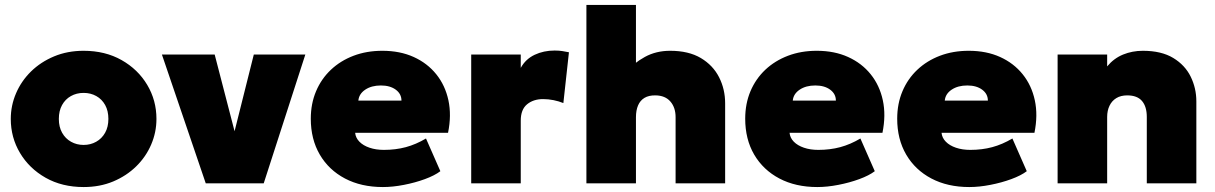

<svg xmlns="http://www.w3.org/2000/svg" viewBox="-20 -740 4906 775"><path d="M317.5 15Q230.5 15 164.2 -22.5Q98 -60 60.8 -122.5Q23.5 -185 23.5 -260Q23.5 -314 44.8 -363.5Q66 -413 105.2 -451.5Q144.5 -490 198.5 -512.5Q252.5 -535 317.5 -535Q404.5 -535 470.8 -497.5Q537 -460 574.2 -397.5Q611.5 -335 611.5 -260Q611.5 -206 590.2 -156.5Q569 -107 529.8 -68.5Q490.5 -30 436.8 -7.5Q383 15 317.5 15ZM317.5 -155Q345.5 -155 368.2 -167.8Q391 -180.5 404.2 -204Q417.5 -227.5 417.5 -260Q417.5 -292.5 404.5 -316Q391.5 -339.5 368.8 -352.2Q346 -365 317.5 -365Q289 -365 266.2 -352.2Q243.5 -339.5 230.5 -316Q217.5 -292.5 217.5 -260Q217.5 -227.5 230.8 -204Q244 -180.5 266.8 -167.8Q289.5 -155 317.5 -155Z M810.5 0 633.5 -520H846.5L936.5 -173H917.5L1004.5 -520H1212.5L1044.5 0Z M1525.5 15Q1438 15 1372.5 -19.5Q1307 -54 1270.8 -116Q1234.5 -178 1234.5 -261Q1234.5 -321.5 1255.8 -371.8Q1277 -422 1315.8 -458.5Q1354.5 -495 1407.2 -515Q1460 -535 1523.5 -535Q1594.5 -535 1649.8 -510Q1705 -485 1741 -440.2Q1777 -395.5 1790 -335.2Q1803 -275 1788.5 -204H1413.5Q1415.5 -183.5 1430.8 -168Q1446 -152.5 1471.5 -143.8Q1497 -135 1529.5 -135Q1577 -135 1618 -146Q1659 -157 1699.5 -181L1757.5 -49Q1734.5 -31.5 1695 -17Q1655.5 -2.5 1610.5 6.2Q1565.5 15 1525.5 15ZM1426.5 -334H1600.5Q1600.5 -361 1577.5 -378Q1554.5 -395 1517.5 -395Q1479.5 -395 1454.2 -378Q1429 -361 1426.5 -334Z M1882 0V-520H2082V-466Q2101.5 -501.5 2138 -518.8Q2174.5 -536 2218.5 -536Q2237 -536 2250.2 -533.8Q2263.5 -531.5 2276.5 -529L2254 -324Q2235.5 -331.5 2214.2 -335.8Q2193 -340 2172 -340Q2133 -340 2107.5 -319Q2082 -298 2082 -253V0Z M2347 0V-720H2547V-397L2505 -448Q2538 -485.5 2583 -510.2Q2628 -535 2685 -535Q2759.5 -535 2808.8 -505.8Q2858 -476.5 2882.5 -428.2Q2907 -380 2907 -323V0H2707V-267Q2707 -306 2686 -330.2Q2665 -354.5 2626 -355Q2599 -355.5 2581.5 -345Q2564 -334.5 2555.5 -314.5Q2547 -294.5 2547 -267V0Z M3279 15Q3191.5 15 3126 -19.5Q3060.5 -54 3024.2 -116Q2988 -178 2988 -261Q2988 -321.5 3009.2 -371.8Q3030.5 -422 3069.2 -458.5Q3108 -495 3160.8 -515Q3213.5 -535 3277 -535Q3348 -535 3403.2 -510Q3458.5 -485 3494.5 -440.2Q3530.5 -395.5 3543.5 -335.2Q3556.5 -275 3542 -204H3167Q3169 -183.5 3184.2 -168Q3199.5 -152.5 3225 -143.8Q3250.5 -135 3283 -135Q3330.5 -135 3371.5 -146Q3412.5 -157 3453 -181L3511 -49Q3488 -31.5 3448.5 -17Q3409 -2.5 3364 6.2Q3319 15 3279 15ZM3180 -334H3354Q3354 -361 3331 -378Q3308 -395 3271 -395Q3233 -395 3207.8 -378Q3182.5 -361 3180 -334Z M3892.5 15Q3805 15 3739.5 -19.5Q3674 -54 3637.8 -116Q3601.5 -178 3601.5 -261Q3601.5 -321.5 3622.8 -371.8Q3644 -422 3682.8 -458.5Q3721.5 -495 3774.2 -515Q3827 -535 3890.5 -535Q3961.5 -535 4016.8 -510Q4072 -485 4108 -440.2Q4144 -395.5 4157 -335.2Q4170 -275 4155.5 -204H3780.5Q3782.5 -183.5 3797.8 -168Q3813 -152.5 3838.5 -143.8Q3864 -135 3896.5 -135Q3944 -135 3985 -146Q4026 -157 4066.5 -181L4124.5 -49Q4101.5 -31.5 4062 -17Q4022.5 -2.5 3977.5 6.2Q3932.5 15 3892.5 15ZM3793.5 -334H3967.5Q3967.5 -361 3944.5 -378Q3921.5 -395 3884.5 -395Q3846.5 -395 3821.2 -378Q3796 -361 3793.5 -334Z M4249 0V-520H4449V-472Q4476 -504.5 4513.2 -519.8Q4550.5 -535 4593 -535Q4668 -535 4715.8 -506Q4763.5 -477 4786.2 -430.5Q4809 -384 4809 -331V0H4609V-268Q4609 -309.5 4589.8 -332.2Q4570.5 -355 4530 -355Q4504 -355 4486 -344Q4468 -333 4458.5 -313.2Q4449 -293.5 4449 -268V0Z"/></svg>

Font: Geologica Black
Style: Regular
Weight: 900
Designer: Sindre Bremnes, Frode Helland
Foundry: Monokrom Skriftforlag AS
Version: Version 1.010;gftools[0.9.28]